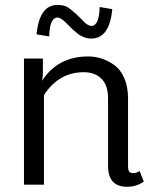

<svg xmlns="http://www.w3.org/2000/svg" viewBox="-20 -732 615 761"><path d="M208.3 -712.5Q231.7 -712.5 246.3 -704.2Q260.8 -695.8 283.3 -675Q289.2 -670 298.8 -660Q308.3 -650 314.2 -644.2Q320 -638.3 327.9 -633.8Q335.8 -629.2 341.7 -629.2Q373.3 -629.2 375 -704.2L425 -695.8Q414.2 -579.2 341.7 -579.2Q325.8 -579.2 311.7 -585Q297.5 -590.8 290 -596.7Q282.5 -602.5 266.7 -616.7Q260.8 -622.5 250.8 -632.5Q240.8 -642.5 235 -647.9Q229.2 -653.3 221.7 -657.9Q214.2 -662.5 208.3 -662.5Q176.7 -662.5 175 -587.5L125 -595.8Q135.8 -712.5 208.3 -712.5ZM550 -12.5Q521.7 8.3 483.3 8.3Q408.3 8.3 408.3 -75V-341.7Q408.3 -394.2 382.1 -420Q355.8 -445.8 312.5 -445.8Q212.5 -445.8 154.2 -355V0H75V-500H150V-441.7Q150 -428.3 146.7 -411.7Q209.2 -508.3 329.2 -508.3Q356.7 -508.3 382.5 -500Q408.3 -491.7 432.9 -474.2Q457.5 -456.7 472.5 -422.5Q487.5 -388.3 487.5 -341.7V-75Q487.5 -59.2 491.7 -52.5Q495.8 -45.8 508.3 -45.8Q520.8 -45.8 533.3 -54.2Z"/></svg>

Font: BoonBaan
Style: Regular
Weight: 400
Designer: Sungsit Sawaiwan
Foundry: FontUni
Version: Version 2.0